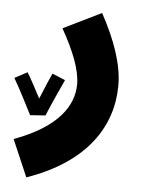

<svg xmlns="http://www.w3.org/2000/svg" viewBox="-101 -439 543 709"><g transform="rotate(5 170.5 -84.5)"><path d="M23 230C245 153 332 11 332 -138C332 -217 300 -305 249 -399L108 -330C152 -252 180 -183 180 -129C180 -49 125 34 -36 93ZM74 -4V-5C87 -37 124 -119 134 -140L86 -160C80 -148 60 -102 45 -64C28 -96 5 -140 -6 -157L-53 -132C-33 -99 1 -31 17 0Z"/></g></svg>

Font: Noto Sans Arabic UI SemiCondensed Extra
Style: Regular
Weight: 800
Width: 4
Designer: Nadine Chahine - Monotype Design Team
Foundry: Monotype Imaging Inc.
Version: Version 1.900